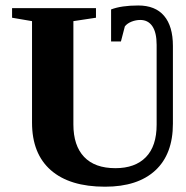

<svg xmlns="http://www.w3.org/2000/svg" viewBox="-20 -685 692 714"><path d="M393.1 -530.8V-649.9Q431.6 -664.6 494.1 -664.6Q557.6 -664.6 590.3 -626Q623 -587.4 623 -514.2V-225.1Q623 -111.8 557.6 -51.3Q492.2 9.3 370.6 9.3Q239.3 9.3 169.2 -52Q99.1 -113.3 99.1 -229V-606.4L24.9 -619.1V-654.8H336.9V-619.1L252.9 -606.4V-222.2Q252.9 -143.6 292.7 -101.6Q332.5 -59.6 409.2 -59.6Q482.4 -59.6 522.5 -100.6Q562.5 -141.6 562.5 -221.2V-518.1Q562.5 -564 546.6 -587.4Q530.8 -610.8 501.5 -610.8Q485.4 -610.8 469.2 -604.5Q453.1 -598.1 444.3 -586.9L429.7 -530.8Z"/></svg>

Font: Liberation Serif
Style: Bold
Weight: 700
Designer: Steve Matteson
Foundry: Ascender Corporation
Version: Version 2.1.5